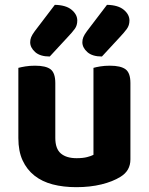

<svg xmlns="http://www.w3.org/2000/svg" viewBox="-20 -760 616 795"><path d="M520 -100Q520 -53 479 -28Q447 -8 400 3.5Q353 15 296 15Q242 15 198 3.5Q154 -8 122.5 -33Q91 -58 73.5 -96Q56 -134 56 -188V-479Q67 -482 85 -485Q103 -488 125 -488Q170 -488 189.5 -473Q209 -458 209 -416V-189Q209 -144 232 -124.5Q255 -105 297 -105Q323 -105 340.5 -109.5Q358 -114 367 -119V-479Q377 -482 395 -485Q413 -488 435 -488Q480 -488 500 -473Q520 -458 520 -416ZM207 -740Q253 -739 276.5 -719.5Q300 -700 300 -675Q300 -655 290 -641Q280 -627 260 -606L186 -526Q146 -526 125.5 -544.5Q105 -563 105 -585Q105 -596 109 -606Q113 -616 124 -631ZM423 -740Q469 -739 492.5 -719.5Q516 -700 516 -675Q516 -655 505 -640Q494 -625 476 -606L402 -526Q362 -526 341.5 -544.5Q321 -563 321 -585Q321 -596 325 -606Q329 -616 340 -631Z"/></svg>

Font: Baloo 2 Latin
Style: Bold
Weight: 400
Designer: Sarang Kulkarni and Ek Type
Foundry: Ek Type
Version: Version 1.001